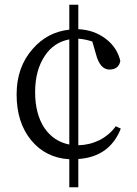

<svg xmlns="http://www.w3.org/2000/svg" viewBox="-20 -739 579 809"><path d="M272 50V-68Q172 -74 111 -148.5Q50 -223 50 -341Q50 -456 117 -532Q179 -604 272 -614V-719H310V-616Q376 -613 425 -576Q474 -539 487 -482Q480 -446 441 -446Q401 -446 384 -512L369 -564Q339 -574 310 -576V-127Q357 -128 398 -148Q440 -169 468 -207L489 -197Q442 -78 310 -69V50ZM272 -130V-573Q207 -561 169 -504Q128 -443 128 -351Q128 -259 167 -200Q206 -143 272 -130Z"/></svg>

Font: GenRyuMin TW R
Style: Regular
Weight: 400
Version: Version 1.501;PS 1;hotconv 16.6.51;makeotf.lib2.5.65220